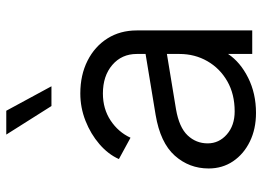

<svg xmlns="http://www.w3.org/2000/svg" viewBox="-132 -692 836 612"><g transform="rotate(-90 286.0 -386.0)"><path d="M232 12Q294 12 344 -13Q394 -38 420 -77V0H495V-368Q495 -421 469.5 -461.5Q444 -502 398.5 -525Q353 -548 294 -548Q249 -548 207 -531.5Q165 -515 132.5 -487Q100 -459 85 -425L153 -388Q171 -427 208 -451.5Q245 -476 294 -476Q350 -476 385 -446Q420 -416 420 -368V-340L226 -308Q137 -293 96 -247Q55 -201 55 -139Q55 -95 78 -61Q101 -27 141 -7.5Q181 12 232 12ZM135 -142Q135 -179 160.5 -206Q186 -233 244 -243L420 -272V-232Q420 -183 397 -143Q374 -103 333 -79.5Q292 -56 237 -56Q192 -56 163.5 -81Q135 -106 135 -142ZM254 -640H317L239 -784H163Z"/></g></svg>

Font: Plus Jakarta Sans
Style: Regular
Weight: 400
Designer: Gumpita Rahayu
Foundry: Tokotype
Version: Version 2.004; ttfautohint (v1.8.3)